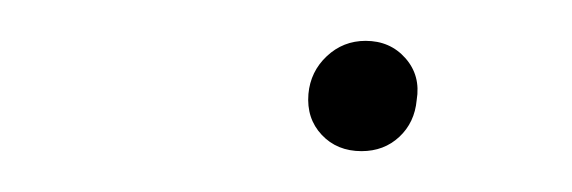

<svg xmlns="http://www.w3.org/2000/svg" viewBox="-20 -430 280 94"><path d="M131 -384Q132 -395 140 -402.5Q148 -410 159 -410Q171 -410 178.5 -401.5Q186 -393 184 -381Q183 -370 175.5 -363Q168 -356 157 -356Q145 -356 137.5 -364Q130 -372 131 -384Z"/></svg>

Font: Ysabeau Extralight
Style: Italic
Weight: 200
Italic angle: -12°
Designer: Christian Thalmann (Catharsis Fonts)
Version: Version 0.003